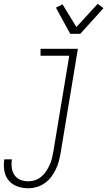

<svg xmlns="http://www.w3.org/2000/svg" viewBox="-52 -780 572 1023"><path d="M99 223Q68 223 40 213Q12 203 -6 181Q-24 159 -29 129.5Q-34 100 -29 69H11Q8 91 10.5 113Q13 135 25 152.5Q37 170 56.5 178Q76 186 99 186Q117 186 135 180Q153 174 168 161.5Q183 149 193.5 133Q204 117 212 100Q220 83 224.5 65Q229 47 232 29L317 -483H164V-520H363L271 35Q267 58 261 80Q255 102 245 123Q235 144 220.5 163Q206 182 186 196Q166 210 143.5 216.5Q121 223 99 223ZM322 -600 246 -739 281 -757 355 -636 469 -760 499 -736 376 -600Z"/></svg>

Font: Iosevka SS18 Extralight
Style: Italic
Weight: 200
Italic angle: -9°
Monospace: yes
Designer: Belleve Invis
Foundry: Belleve Invis
Version: Version 25.1.1; ttfautohint (v1.8.4)